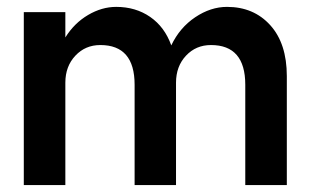

<svg xmlns="http://www.w3.org/2000/svg" viewBox="-20 -535 898 555"><path d="M369.1 -290Q369.1 -404.8 270 -404.8Q226.6 -404.8 197.8 -374Q168.9 -343.3 168.9 -295.9V0H48.8V-500H168.9V-426.8Q194.8 -468.3 234.6 -491.7Q274.4 -515.1 315.9 -515.1Q372.1 -515.1 414.1 -486.1Q456.1 -457 475.1 -403.8Q499.5 -455.1 544.2 -485.1Q588.9 -515.1 636.2 -515.1Q713.4 -515.1 761.2 -462.2Q809.1 -409.2 809.1 -314.9V0H689V-290Q689 -404.8 589.8 -404.8Q546.4 -404.8 517.6 -374Q488.8 -343.3 488.8 -295.9V0H369.1Z"/></svg>

Font: Overused Grotesk SemiBold
Style: Regular
Weight: 600
Version: Version 0.002